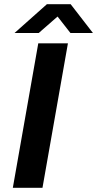

<svg xmlns="http://www.w3.org/2000/svg" viewBox="-20 -893 462 913"><path d="M41 0 162 -687H303L182 0ZM49 -736 203 -873H316L422 -736H315L229 -846H290L164 -736Z"/></svg>

Font: Archivo SemiExpanded SemiBold
Style: Italic
Weight: 600
Width: 6
Italic angle: -10°
Designer: Hector Gatti
Foundry: Omnibus-Type
Version: Version 2.001